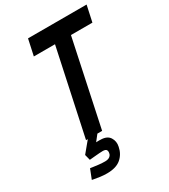

<svg xmlns="http://www.w3.org/2000/svg" viewBox="-223 -806 1012 1147"><g transform="rotate(-30 283.0 -232.5)"><path d="M237 -1H171L109 74L119 113Q141 111 158 109.5Q175 108 188 107Q201 106 211 106Q231 106 236.5 114.5Q242 123 239 137Q238 145 232.5 152Q227 159 217.5 163Q208 167 194 167Q174 167 151 164.5Q128 162 112 159.5Q96 157 95 157L69 223Q70 223 85 226Q100 229 122.5 232Q145 235 168 235Q231 235 264.5 206.5Q298 178 307 132Q315 97 297 69Q279 41 233 41Q230 41 224.5 40.5Q219 40 204 41ZM394 -589H542L566 -700H162L138 -589H284L158 0H269Z"/></g></svg>

Font: Advent Pro
Style: Bold Italic
Weight: 700
Italic angle: -12°
Designer: VivaRado, Andreas Kalpakidis
Foundry: VivaRado, Andreas Kalpakidis
Version: Version 3.000